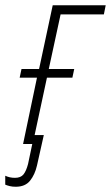

<svg xmlns="http://www.w3.org/2000/svg" viewBox="-73 -549 423 732"><path d="M-13 163Q-26 163 -36 160.5Q-46 158 -53 155V121Q-36 129 -16 129Q6 129 16.5 116Q27 103 34 76L50 0H15L68 -253H2L9 -286H76L128 -529H330L323 -494H158L113 -286H210L203 -253H106L59 -34H94L68 82Q60 117 41.5 140Q23 163 -13 163Z"/></svg>

Font: Noto Sans Condensed ExtraLight
Style: Italic
Weight: 200
Width: 3
Italic angle: -12°
Designer: Monotype Design Team
Foundry: Monotype Imaging Inc.
Version: Version 2.013; ttfautohint (v1.8.4.7-5d5b)